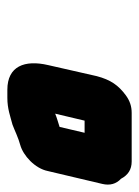

<svg xmlns="http://www.w3.org/2000/svg" viewBox="52 -781 378 522"><g transform="rotate(90 241.0 -520.0)"><path d="M289 -481 308 -561H341L325 -493C313 -489 301 -486 289 -481ZM466 -660C456 -679 441 -689 419 -689H287C269 -689 254 -684 239 -673C212 -653 197 -632 187 -594L157 -462C142 -398 160 -351 224 -351H246C276 -351 296 -359 319 -365C335 -371 355 -381 374 -386C403 -394 438 -426 445 -461L480 -609C485 -630 480 -647 466 -660Z"/></g></svg>

Font: Electronic
Style: SuThkIt
Weight: 900
Version: Version 1.011